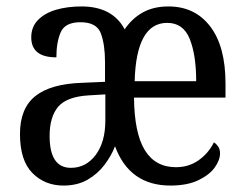

<svg xmlns="http://www.w3.org/2000/svg" viewBox="-20 -566 762 596"><path d="M177 10Q119 10 80.5 -29Q42 -68 42 -150Q42 -230 90 -268Q138 -306 236 -309L306 -312V-373Q306 -428 293 -462.5Q280 -497 230 -497Q182 -497 168.5 -466Q155 -435 155 -388Q77 -388 77 -450Q77 -483 98.5 -504.5Q120 -526 155 -536Q190 -546 233 -546Q329 -546 367 -475Q390 -509 423.5 -527.5Q457 -546 503 -546Q585 -546 632.5 -484Q680 -422 680 -307V-263H396Q397 -153 429.5 -100Q462 -47 526 -47Q566 -47 596.5 -68.5Q627 -90 644 -124Q651 -120 657 -111.5Q663 -103 663 -90Q663 -69 646.5 -46Q630 -23 595.5 -6.5Q561 10 509 10Q382 10 337 -112Q326 -83 304.5 -54.5Q283 -26 251.5 -8Q220 10 177 10ZM589 -314Q589 -395 569 -445Q549 -495 499 -495Q403 -495 398 -314ZM200 -45Q247 -45 277 -85Q307 -125 307 -192V-273L256 -270Q187 -266 160.5 -234.5Q134 -203 134 -144Q134 -45 200 -45Z"/></svg>

Font: Noto Serif Thai Condensed
Style: Regular
Weight: 400
Width: 3
Designer: Monotype Design Team
Foundry: Monotype Imaging Inc.
Version: Version 2.002; ttfautohint (v1.8.4.7-5d5b)